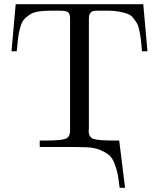

<svg xmlns="http://www.w3.org/2000/svg" viewBox="-20 -703 762 918"><path d="M35 -458 55 -683H665L685 -458H659Q656 -494 654 -511Q652 -528 647 -553.5Q642 -579 635.5 -590.5Q629 -602 617.5 -616.5Q606 -631 589.5 -637Q573 -643 549.5 -647.5Q526 -652 495 -652H457Q437 -652 427.5 -650.5Q418 -649 411.5 -640.5Q405 -632 405 -614V-90Q405 -88 404.5 -84Q404 -80 404 -78Q404 -47 426.5 -39Q449 -31 527 -31H550L578 195H552Q547 153 543 131.5Q539 110 528.5 81.5Q518 53 502.5 39.5Q487 26 460 14.5Q433 3 394 1Q377 0 343 0H170V-31H192Q270 -31 292.5 -39Q315 -47 315 -78V-614Q315 -639 304 -645.5Q293 -652 263 -652H224Q188 -652 163 -648Q138 -644 120.5 -632Q103 -620 93 -607.5Q83 -595 76 -569Q69 -543 66.5 -521Q64 -499 60 -458Z"/></svg>

Font: CMU Serif
Style: Roman
Weight: 500
Version: Version 0.7.0